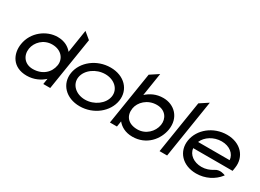

<svg xmlns="http://www.w3.org/2000/svg" viewBox="-27 -1242 2505 1849"><g transform="rotate(30 1225.0 -317.5)"><path d="M66 -226C47 -108 107 11 264 11C344 11 409 -22 454 -63L444 0H521L614 -585L540 -646L500 -390C468 -429 418 -462 339 -462C216 -462 88 -368 66 -226ZM154 -226C166 -300 233 -373 330 -373C434 -373 486 -299 474 -226C460 -138 388 -74 283 -74C191 -74 141 -145 154 -226Z M622 -226C601 -95 699 11 853 11C1007 11 1137 -95 1158 -226C1179 -357 1082 -462 928 -462C774 -462 643 -357 622 -226ZM704 -226C718 -312 813 -381 915 -381C1017 -381 1090 -312 1076 -226C1062 -140 968 -70 866 -70C764 -70 690 -140 704 -226Z M1185 0H1263L1273 -63C1305 -23 1359 11 1439 11C1596 11 1692 -108 1711 -226C1733 -368 1637 -462 1514 -462C1436 -462 1377 -431 1331 -390L1371 -646L1278 -585ZM1305 -226C1317 -299 1389 -373 1493 -373C1590 -373 1635 -300 1623 -226C1610 -145 1538 -74 1446 -74C1341 -74 1291 -138 1305 -226Z M1737 0H1821L1923 -646L1830 -585Z M1922 -226C1901 -95 1995 11 2148 11C2249 11 2339 -36 2393 -106L2397 -111L2392 -114C2392 -114 2332 -141 2285 -108C2249 -85 2207 -70 2161 -70C2075 -70 2010 -119 2003 -187H2441L2447 -225C2468 -356 2375 -462 2223 -462C2070 -462 1943 -357 1922 -226ZM2014 -262C2042 -330 2121 -381 2210 -381C2297 -381 2360 -331 2365 -262Z"/></g></svg>

Font: Charger Pro
Style: BdExtObl
Weight: 700
Designer: Jasper
Foundry: Cannot Into Space Fonts
Version: Version 1.09